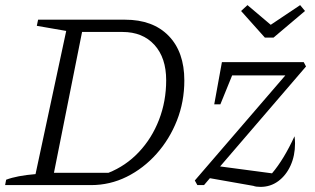

<svg xmlns="http://www.w3.org/2000/svg" viewBox="-27 -724 1233 751"><path d="M462 -647Q571 -647 632.5 -584Q694 -521 694 -409Q694 -326 665 -252.5Q636 -179 585 -122Q534 -65 468.5 -32.5Q403 0 329 0H-7L-3 -21Q39 -37 112 -43L232 -603L117 -623L122 -647ZM397 -48Q465 -75 516 -129Q567 -183 595 -255.5Q623 -328 623 -410Q623 -498 577 -548.5Q531 -599 452 -599H294L184 -48ZM745 0 735 -18 1089 -429H881L835 -316H811L841 -481H1161L1170 -464L834 -73L1037 -46Q1083 -100 1125 -191Q1126 -184 1126.5 -177Q1127 -170 1127 -163Q1127 -115 1109.5 -76.5Q1092 -38 1061.5 -15.5Q1031 7 992 7Q974 7 964 3L794 -27L771 0ZM1009 -577 916 -681 941 -704 1032 -627 1147 -704 1166 -681 1043 -577Z"/></svg>

Font: Piazzolla SC Light
Style: Italic
Weight: 300
Italic angle: -11.3°
Designer: Juan Pablo del Peral
Foundry: Huerta Tipografica
Version: Version 1.330